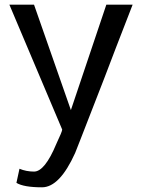

<svg xmlns="http://www.w3.org/2000/svg" viewBox="-20 -558 605 818"><path d="M433 -538 282 -89 125 -538H20Q210 -90 245 -6Q245 2 220 55Q171 173 125 173Q92 173 63 161L50 221Q81 240 159 240Q234 240 300 94L324 33Q383 -119 424 -224Q464 -330 545 -538Z"/></svg>

Font: Sawarabi Gothic
Style: Regular
Weight: 400
Designer: mshio (mshio@users.sourceforge.jp)
Version: Version 20141215